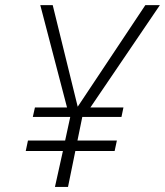

<svg xmlns="http://www.w3.org/2000/svg" viewBox="-20 -734 648 754"><path d="M550.8 -713.9H607.9L335 -312H464.8L457 -274.9H303.2L284.2 -182.1H439L430.2 -141.1H275.9L247.1 0H195.8L227.1 -141.1H81.1L89.8 -182.1H235.8L255.9 -274.9H108.9L117.2 -312H243.2L138.2 -713.9H187L285.2 -314.9Z"/></svg>

Font: Open Sans Hebrew Light
Style: Italic
Weight: 300
Italic angle: -12°
Foundry: Ascender Corporation, Yanek Iontef
Version: Version 2.001;PS 002.001;hotconv 1.0.70;makeotf.lib2.5.58329